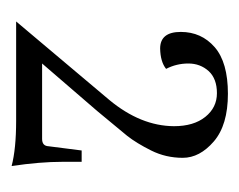

<svg xmlns="http://www.w3.org/2000/svg" viewBox="-61 -558 414 332"><g transform="rotate(90 146.0 -392.0)"><path d="M103 -545.9Q89.8 -531.2 89.8 -510.7Q89.8 -490.2 99.1 -472.2Q86.9 -462.4 64 -461.9Q35.2 -461.9 35.2 -497.6Q35.2 -533.2 61.5 -556.2Q87.9 -579.1 142.1 -579.1Q196.3 -579.1 224.6 -554.7Q252.9 -530.3 252.9 -501Q252.9 -471.7 240.2 -446.3Q227.5 -420.9 214.8 -404.8Q201.7 -388.7 171.9 -353L89.8 -257.8H220.2Q232.4 -257.8 232.9 -269L240.2 -326.2H259.8V-293Q259.8 -253.9 267.1 -205.1Q237.3 -212.9 189 -212.9H17.1L152.8 -374Q197.8 -428.2 198.2 -485.8Q198.2 -520 182.1 -540Q166 -560.1 141.1 -560.1Q116.2 -560.1 103 -545.9Z"/></g></svg>

Font: Arapey-Regular
Style: Regular
Weight: 400
Designer: Eduardo Rodriguez Tunni
Foundry: Eduardo Rodriguez Tunni
Version: Version 1.002